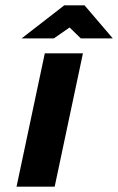

<svg xmlns="http://www.w3.org/2000/svg" viewBox="-20 -700 443 720"><path d="M148 -500 42 0H185L291 -500ZM61 -556H182L241 -597L283 -556H403L297 -680H221Z"/></svg>

Font: LT Wave Bold
Style: Italic
Weight: 700
Designer: Daniel Lyons
Version: Version 2.5 (Glyphs App)